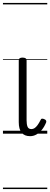

<svg xmlns="http://www.w3.org/2000/svg" viewBox="-20 -905 340 1300"><path d="M184 17Q146 17 126.5 -6.5Q107 -30 107 -78V-496Q107 -506 113.5 -510.5Q120 -515 132 -515Q146 -515 153 -510.5Q160 -506 160 -496V-90Q160 -63 166.5 -47Q173 -31 193 -31Q204 -31 214 -37.5Q224 -44 234 -57.5Q244 -71 255 -93Q258 -101 265 -101.5Q272 -102 280 -98Q289 -95 292 -88.5Q295 -82 292 -75Q280 -46 263 -25.5Q246 -5 226 6Q206 17 184 17ZM0 365H300V375H0ZM0 -20H300V0H0ZM0 -505H300V-500H0ZM0 -885H300V-875H0Z"/></svg>

Font: Playwrite GB S Guides
Style: Regular
Weight: 400
Designer: Veronika Burian, José Scaglione
Foundry: TypeTogether
Version: Version 1.003